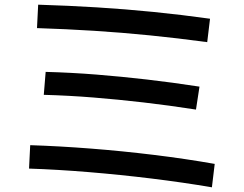

<svg xmlns="http://www.w3.org/2000/svg" viewBox="-20 -770 1040 820"><path d="M885 30Q762 9 627 -7.5Q492 -24 358.5 -35Q225 -46 104 -50L109 -150Q233 -146 367.5 -135.5Q502 -125 637 -108.5Q772 -92 897 -70ZM817 -302Q701 -320 593 -332.5Q485 -345 380 -353.5Q275 -362 167 -365L175 -463Q286 -460 392 -451.5Q498 -443 606.5 -430.5Q715 -418 832 -400ZM865 -590Q739 -607 619.5 -619Q500 -631 381 -638.5Q262 -646 138 -650L143 -750Q273 -746 394.5 -738.5Q516 -731 635.5 -719Q755 -707 877 -690Z"/></svg>

Font: M PLUS 1 Code Medium
Style: Regular
Weight: 500
Designer: Coji Morishita
Foundry: UNDERFOREST DESIGN
Version: Version 1.002